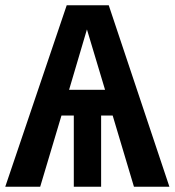

<svg xmlns="http://www.w3.org/2000/svg" viewBox="-25 -711 665 731"><path d="M620 0 389 -691H229L-5 0H128L209 -271H256V0H360V-271H404L485 0ZM306 -599 375 -369H238Z"/></svg>

Font: Fira Sans Medium
Style: Regular
Weight: 500
Designer: Carrois Corporate & Edenspiekermann AG
Foundry: Carrois Corporate GbR & Edenspiekermann AG
Version: Version 4.203